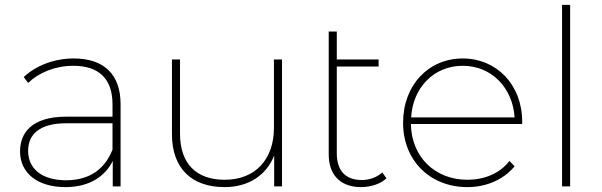

<svg xmlns="http://www.w3.org/2000/svg" viewBox="-20 -762 2462 785"><path d="M281 -523C202 -523 127 -494 77 -447L95 -423C139 -465 205 -493 280 -493C385 -493 440 -439 440 -336V-285H251C110 -285 62 -219 62 -143C62 -56 131 3 248 3C343 3 409 -39 441 -104V0H473V-336C473 -458 405 -523 281 -523ZM250 -25C153 -25 95 -71 95 -145C95 -210 138 -258 251 -258H440V-150C408 -70 346 -25 250 -25Z M1100 -519V-239C1100 -111 1024 -27 899 -27C783 -27 716 -92 716 -216V-519H683V-214C683 -71 766 3 898 3C997 3 1069 -46 1101 -126V0H1133V-519Z M1543 -57C1521 -37 1491 -26 1459 -26C1392 -26 1357 -65 1357 -135V-490H1528V-519H1357V-633H1324V-130C1324 -49 1370 3 1456 3C1494 3 1535 -9 1560 -33Z M2115 -264C2115 -416 2010 -523 1872 -523C1732 -523 1628 -414 1628 -260C1628 -106 1738 3 1891 3C1967 3 2037 -26 2084 -82L2063 -104C2023 -52 1959 -27 1891 -27C1759 -27 1662 -120 1660 -255H2115ZM1872 -493C1989 -493 2076 -404 2084 -282H1661C1668 -404 1754 -493 1872 -493Z M2278 0H2311V-742H2278Z"/></svg>

Font: Talent ExtraLight
Style: Regular
Weight: 200
Designer: Mike Powis
Version: Version 1.001;hotconv 1.0.109;makeotfexe 2.5.65596